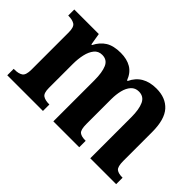

<svg xmlns="http://www.w3.org/2000/svg" viewBox="-88 -823 1096 1096"><g transform="rotate(45 460.5 -274.5)"><path d="M18 0V-52H26Q57 -52 75 -64Q93 -76 93 -121V-421Q93 -464 75 -475.5Q57 -487 26 -487H23V-536H221L233 -464H238Q259 -506 293.5 -527.5Q328 -549 386 -549Q436 -549 470.5 -528.5Q505 -508 522 -463H527Q567 -549 674 -549Q749 -549 790.5 -503Q832 -457 832 -355V-123Q832 -76 847.5 -64Q863 -52 894 -52H897V0H688V-331Q688 -395 671.5 -430.5Q655 -466 615 -466Q586 -466 568 -446Q550 -426 542 -393.5Q534 -361 534 -322V-123Q534 -76 549 -64Q564 -52 596 -52H599V0H390V-331Q390 -395 374.5 -430.5Q359 -466 319 -466Q289 -466 271 -444Q253 -422 245 -386.5Q237 -351 237 -310V-117Q237 -75 254.5 -63.5Q272 -52 303 -52H306V0Z"/></g></svg>

Font: Noto Serif Khmer SemiCondensed
Style: Bold
Weight: 700
Width: 4
Designer: Danh Hong and the Monotype Design Team
Foundry: Monotype Imaging Inc.
Version: Version 2.004; ttfautohint (v1.8.4.7-5d5b)